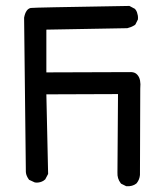

<svg xmlns="http://www.w3.org/2000/svg" viewBox="-20 -566 540 649"><path d="M404.8 62.5 391.1 55.7 389.2 54.7 387.7 52.7Q376 37.6 377 17.1L378.9 -248L136.7 -247.1L142.6 19.5V22L141.6 23.9L133.8 38.6L132.8 40.5L131.3 41.5Q129.4 43.5 127 44.9Q124.5 46.4 121.8 47.6Q119.1 48.8 116.2 49.6Q113.3 50.3 110.4 50.8Q107.4 51.3 104.5 51.3Q101.6 51.3 98.6 50.8L96.7 50.3L95.7 49.8L81.1 43L78.6 42L77.1 40Q73.2 34.7 70.6 28.6Q67.9 22.5 67.4 15.6V15.1V14.6L61.5 -504.9V-505.9V-506.3Q66.9 -535.6 84 -539.1Q91.3 -540 165.5 -541.5Q239.7 -543 415 -545.9H417.5L419.4 -544.9L434.1 -537.1L436 -536.1L437.5 -534.2Q440.9 -530.3 442.9 -524.9Q444.8 -519.5 445.8 -513.9Q446.8 -508.3 446.3 -502.4V-500.5L445.3 -498.5L438.5 -484.9L437 -482.4L435.1 -481Q428.7 -477.1 422.6 -474.6Q416.5 -472.2 410.2 -470.7H409.2H408.2L136.7 -465.8V-321.3L423.8 -322.3Q436.5 -321.8 443.8 -313.7Q451.2 -305.7 453.4 -293.9Q455.6 -282.2 454.1 -267.1L453.1 24.4V24.9V25.4Q451.7 41 442.4 52.7L441.4 53.7L440.4 54.7Q434.1 59.6 426 61.8Q418 64 408.7 63.5H406.7Z"/></svg>

Font: NaikaiFont
Style: Bold
Weight: 700
Version: Version 1.89